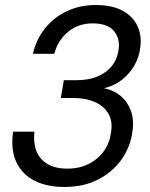

<svg xmlns="http://www.w3.org/2000/svg" viewBox="-20 -732 596 764"><path d="M236 12Q166 12 116.5 -13.5Q67 -39 44.5 -88Q22 -137 32 -208H117Q112 -165 124.5 -132Q137 -99 168 -80Q199 -61 248 -61Q297 -61 334.5 -80.5Q372 -100 394.5 -132.5Q417 -165 422 -206Q429 -252 410 -282Q391 -312 355.5 -327Q320 -342 274 -342H222L234 -413H286Q356 -413 400.5 -446Q445 -479 452 -536Q458 -580 432.5 -609.5Q407 -639 349 -639Q291 -639 250.5 -605Q210 -571 196 -518H111Q124 -575 159 -619Q194 -663 246 -687.5Q298 -712 361 -712Q427 -712 468.5 -689Q510 -666 527.5 -627.5Q545 -589 538 -542Q534 -506 515.5 -473Q497 -440 466.5 -415.5Q436 -391 394 -381Q433 -373 460 -350.5Q487 -328 500.5 -292Q514 -256 507 -208Q499 -148 464 -98Q429 -48 371 -18Q313 12 236 12Z"/></svg>

Font: DM Sans 36pt
Style: Italic
Weight: 400
Italic angle: -10°
Designer: Colophon Foundry, Jonny Pinhorn
Foundry: Colophon Foundry
Version: Version 4.004;gftools[0.9.30]